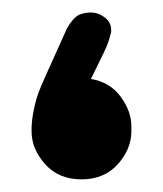

<svg xmlns="http://www.w3.org/2000/svg" viewBox="-20 -284 258 304"><path d="M124 -159Q154 -154 171 -131Q188 -108 188 -84V-76Q188 -48 166.5 -24Q145 0 109 0Q73 0 51.5 -24Q30 -48 30 -76V-81Q30 -86 31 -95Q32 -104 35 -117Q37 -126 40.5 -136Q44 -146 54.5 -169Q65 -192 86 -239Q97 -258 107.5 -261.5Q118 -265 128 -264Q138 -263 147.5 -255Q157 -247 156 -233Q155 -229 152.5 -220.5Q150 -212 145 -202Z"/></svg>

Font: Beiruti Black
Style: Regular
Weight: 900
Designer: Arlette Boutros
Foundry: Boutros
Version: Version 1.41